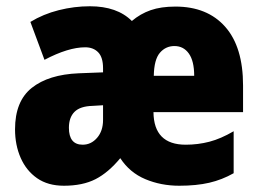

<svg xmlns="http://www.w3.org/2000/svg" viewBox="-20 -583 828 613"><path d="M540 -562Q642 -562 699 -497.5Q756 -433 756 -310V-225H470Q471 -121 573 -121Q612 -121 648.5 -130.5Q685 -140 726 -164V-30Q689 -9 648 0.5Q607 10 552 10Q494 10 444 -11Q394 -32 364 -78Q326 -32 285 -11Q244 10 184 10Q133 10 98.5 -14Q64 -38 46 -79Q28 -120 28 -170Q28 -260 81.5 -302.5Q135 -345 231 -349L309 -352V-365Q309 -400 293.5 -416Q278 -432 252 -432Q198 -432 122 -392L77 -513Q118 -538 167.5 -550.5Q217 -563 267 -563Q354 -563 401 -516Q428 -539 461 -550.5Q494 -562 540 -562ZM537 -436Q509 -436 490.5 -414.5Q472 -393 471 -341H600Q600 -388 583 -412Q566 -436 537 -436ZM276 -245Q236 -244 218 -226Q200 -208 200 -175Q200 -121 244 -121Q271 -121 290 -143Q309 -165 309 -200V-247Z"/></svg>

Font: Noto Sans Malayalam Condensed Black
Style: Regular
Weight: 900
Width: 3
Designer: Jelle Bosma - Monotype Design Team
Foundry: Monotype Imaging Inc.
Version: Version 2.104; ttfautohint (v1.8.4.7-5d5b)